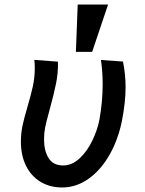

<svg xmlns="http://www.w3.org/2000/svg" viewBox="-20 -819 640 850"><path d="M72.5 -192Q72.5 -227.5 79.5 -262Q85 -289 101 -344Q117 -398 125.5 -437.2Q134 -476.5 134 -518.5Q134 -538 132 -554L236.5 -546Q238 -498 228.2 -449.8Q218.5 -401.5 199.5 -332.5Q184 -277 179.5 -253Q175 -228.5 175 -202Q175 -151.5 195.2 -119Q215.5 -86.5 259.5 -86.5Q299 -86.5 332.8 -118.2Q366.5 -150 389.2 -197.5Q412 -245 420.5 -291Q434.5 -370 434.5 -447Q434.5 -501 427 -553.5L524.5 -546.5Q536 -489 536 -433Q536 -366.5 519.5 -282.5Q502 -197.5 463.2 -130.8Q424.5 -64 370.5 -26.5Q316.5 11 255.5 11Q201 11 159.5 -14Q118 -39 95.2 -85Q72.5 -131 72.5 -192ZM458.5 -799 388 -589.5H316L324 -799Z"/></svg>

Font: JuliaMono SemiBoldItalic
Style: Regular
Weight: 600
Italic angle: -9°
Monospace: yes
Designer: cormullion
Foundry: corm
Version: Version 0.049; ttfautohint (v1.8.4)